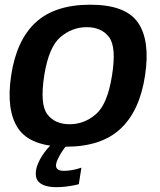

<svg xmlns="http://www.w3.org/2000/svg" viewBox="-20 -619 680 816"><path d="M260.5 4.5Q410.5 4.5 492.2 -71.8Q574 -148 596.5 -298.5Q619 -446.5 566.5 -522.8Q514 -599 363.5 -599Q213.5 -599 131.8 -523.8Q50 -448.5 27.5 -298.5Q5 -150 57.5 -72.8Q110 4.5 260.5 4.5ZM276 -91Q213 -91 181 -133.5Q149 -176 168 -298Q187 -418.5 236.5 -461Q286 -503.5 348.5 -503.5Q411.5 -503.5 443.5 -461.2Q475.5 -419 456 -298Q437 -176.5 387.8 -133.8Q338.5 -91 276 -91ZM218.5 176.5Q239.5 176.5 259.8 174Q280 171.5 295 168.5Q310 165.5 315 163.5L326 93.5Q320 96 307.5 99.2Q295 102.5 280 104.8Q265 107 251.5 107Q234 107 226 101Q218 95 218 84.5Q218 73.5 225.8 57Q233.5 40.5 244 24.5Q254.5 8.5 262.5 0H193.5Q180 13 165.8 33Q151.5 53 141.8 75.8Q132 98.5 132 119.5Q132 141 144 153.5Q156 166 175.8 171.2Q195.5 176.5 218.5 176.5Z"/></svg>

Font: Anybody UltraCondensed Thin SemiBold
Style: Italic
Weight: 600
Italic angle: -10°
Version: Version 1.111